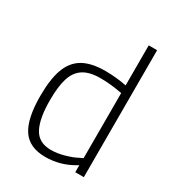

<svg xmlns="http://www.w3.org/2000/svg" viewBox="-176 -834 872 951"><g transform="rotate(30 260.0 -358.5)"><path d="M55 -240Q55 -337 76.5 -395.5Q98 -454 145.5 -481.5Q193 -509 273 -509Q336 -509 395 -497V-726H443V0H394V-40Q316 9 227 9Q135 9 95 -51.5Q55 -112 55 -240ZM372 -70 395 -81V-453Q329 -466 271 -466Q208 -466 172.5 -443Q137 -420 122 -373Q107 -326 107 -247Q107 -141 135.5 -88Q164 -35 234 -35Q270 -35 310 -46.5Q350 -58 372 -70Z"/></g></svg>

Font: Cairo Light
Style: Regular
Weight: 300
Designer: Mohamed Gaber, the designers of Titillium
Foundry: Kief Type Foundry
Version: Version 2.009; ttfautohint (v1.5.33-1714) -l 8 -r 50 -G 200 